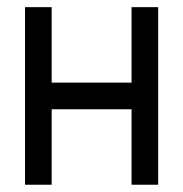

<svg xmlns="http://www.w3.org/2000/svg" viewBox="-20 -508 504 528"><path d="M122.1 -488.3V-280.8H341.8V-488.3H415V0H341.8V-207.5H122.1V0H48.8V-488.3Z"/></svg>

Font: Sanitrixie
Style: Regular
Weight: 400
Designer: Jayvee D. Enaguas (Grand Chaos)
Version: Version 1.1 - 6/9/2013